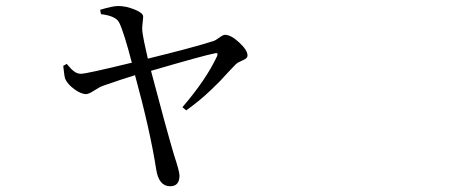

<svg xmlns="http://www.w3.org/2000/svg" viewBox="-20 -571 1540 645"><path d="M319.3 -523.4 316.4 -538.1Q358.4 -550.8 377 -550.8Q403.3 -550.8 432.1 -539.1Q460.9 -527.3 460.9 -515.6Q460.9 -508.8 459 -493.7Q457 -478.5 458 -466.8Q461.9 -436.5 476.6 -374Q625 -410.2 695.3 -432.6Q703.1 -434.6 716.3 -444.3Q729.5 -454.1 735.4 -454.1Q755.9 -454.1 783.7 -428.2Q811.5 -402.3 811.5 -384.8Q811.5 -377.9 804.7 -373.5Q797.9 -369.1 787.6 -364.7Q777.3 -360.4 772.5 -355.5L750 -332Q728.5 -308.6 718.8 -298.3Q709 -288.1 687.5 -267.6Q666 -247.1 646 -231Q626 -214.8 605.5 -200.2L592.8 -210.9Q671.9 -302.7 709 -381.8Q711.9 -389.6 710 -391.6Q708 -393.6 700.2 -391.6Q661.1 -383.8 487.3 -333Q537.1 -143.6 564.5 -50.8Q583 4.9 583 18.6Q583 54.7 551.8 54.7Q513.7 54.7 504.9 -1Q484.4 -132.8 433.6 -318.4Q391.6 -305.7 327.1 -283.2Q313.5 -278.3 295.9 -266.6Q278.3 -254.9 269.5 -254.9Q252 -254.9 229.5 -271.5Q207 -288.1 199.2 -305.7Q196.3 -312.5 192.4 -349.6L204.1 -356.4Q205.1 -355.5 211.4 -348.1Q217.8 -340.8 220.2 -338.4Q222.7 -335.9 228.5 -331.5Q234.4 -327.1 239.7 -325.2Q245.1 -323.2 252 -323.2Q266.6 -322.3 422.9 -360.4Q396.5 -461.9 380.9 -494.1Q370.1 -517.6 319.3 -523.4Z"/></svg>

Font: Bpmf Zihi Serif Regular
Style: Regular
Weight: 400
Foundry: But Ko
Version: Version 1.320